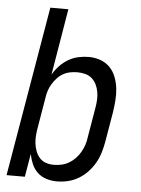

<svg xmlns="http://www.w3.org/2000/svg" viewBox="-53 -777 606 827"><g transform="rotate(5 250.0 -363.5)"><path d="M224 8Q200 8 178 1Q156 -6 140 -21Q124 -36 115 -57Q106 -78 102 -100L85 0H6L131 -735H209L161 -448Q173 -469 189.5 -486.5Q206 -504 226.5 -516Q247 -528 269.5 -533Q292 -538 315 -538Q315 -538 315 -538Q315 -538 315 -538Q315 -538 315 -538Q315 -538 315 -538Q341 -538 365 -529.5Q389 -521 406 -503.5Q423 -486 432 -462.5Q441 -439 444 -414Q447 -389 445 -362.5Q443 -336 439 -310L417 -180Q413 -157 406 -133.5Q399 -110 386.5 -88Q374 -66 356.5 -47.5Q339 -29 317 -16Q295 -3 271 2.5Q247 8 224 8ZM204 -62Q221 -62 237.5 -65.5Q254 -69 269.5 -78Q285 -87 297.5 -100Q310 -113 318.5 -128Q327 -143 332.5 -159Q338 -175 340 -192L362 -322Q365 -339 366 -356.5Q367 -374 364 -391Q361 -408 354 -422.5Q347 -437 335 -448Q323 -459 306 -463.5Q289 -468 272 -468Q257 -468 241 -465Q225 -462 210.5 -454Q196 -446 184.5 -433.5Q173 -421 164.5 -407Q156 -393 151 -378Q146 -363 144 -347L122 -217Q119 -200 117.5 -182Q116 -164 118 -147Q120 -130 126 -114Q132 -98 143 -85.5Q154 -73 170 -67.5Q186 -62 204 -62Z"/></g></svg>

Font: iosevka_custom_sans_ss08
Style: Italic
Weight: 400
Italic angle: -10°
Designer: Belleve Invis
Foundry: Belleve Invis
Version: Version 10.3.0; ttfautohint (v1.8.3)